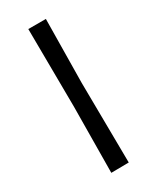

<svg xmlns="http://www.w3.org/2000/svg" viewBox="-182 -749 658 805"><g transform="rotate(-30 147.5 -347.0)"><path d="M105 1 108 -318 105 -695H190L186 -388L190 0Z"/></g></svg>

Font: Ruda
Style: Regular
Weight: 400
Designer: Mariela Monsalve and Angelina Sanchez
Foundry: Mariela Monsalve and Angelina Sanchez
Version: Version 2.000